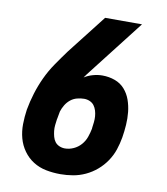

<svg xmlns="http://www.w3.org/2000/svg" viewBox="-83 -805 766 882"><g transform="rotate(10 300.0 -363.5)"><path d="M258 8Q223 8 190.5 1.5Q158 -5 131 -22Q104 -39 85 -65.5Q66 -92 57.5 -123.5Q49 -155 49.5 -189Q50 -223 55 -257Q62 -296 74 -335Q86 -374 103.5 -411.5Q121 -449 145 -484Q169 -519 194 -553L336 -735H508L309 -479Q303 -471 297 -463.5Q291 -456 286 -448Q305 -460 327 -466Q349 -472 370 -472Q401 -472 428.5 -462Q456 -452 474.5 -431Q493 -410 502.5 -383Q512 -356 515 -327Q518 -298 516 -267.5Q514 -237 509 -207Q504 -178 494.5 -149.5Q485 -121 467.5 -95Q450 -69 426 -48.5Q402 -28 374 -15Q346 -2 316.5 3Q287 8 258 8ZM258 -112Q278 -112 298 -121Q318 -130 332.5 -146.5Q347 -163 354 -183Q361 -203 365 -223V-226Q367 -240 368.5 -254Q370 -268 369 -281.5Q368 -295 364 -308Q360 -321 352.5 -331Q345 -341 332.5 -346.5Q320 -352 306 -352Q290 -352 273 -347.5Q256 -343 242.5 -332Q229 -321 220 -306Q211 -291 206 -275Q205 -267 203 -258.5Q201 -250 200 -242L199 -238Q197 -224 195.5 -210Q194 -196 195.5 -182.5Q197 -169 200.5 -156Q204 -143 211.5 -133Q219 -123 231.5 -117.5Q244 -112 258 -112Z"/></g></svg>

Font: Iosevka Heavy Extended
Style: Italic
Weight: 900
Width: 7
Italic angle: -9°
Monospace: yes
Designer: Belleve Invis
Foundry: Belleve Invis
Version: Version 32.5.0; ttfautohint (v1.8.4)